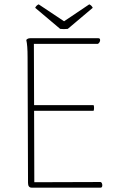

<svg xmlns="http://www.w3.org/2000/svg" viewBox="-20 -864 563 884"><path d="M451 -11Q451 0 443 0H126Q109 0 109 -22L107 -600Q107 -656 101 -680Q107 -688 119 -688H433Q441 -688 441 -679Q441 -674 437.5 -668.5Q434 -663 430 -662H136L137 -380H411Q413 -376 413 -367Q413 -359 411 -354H137L138 -25L443 -26Q447 -25 449 -20.5Q451 -16 451 -11ZM274 -730Q263 -730 257 -731L142 -828Q147 -839 158 -844L275 -766L391 -844Q402 -839 407 -828L292 -731Q286 -730 274 -730Z"/></svg>

Font: Arima Madurai Thin
Style: Regular
Weight: 250
Designer: Joana Correia and Natanael Gama
Foundry: NDISCOVER
Version: Version 1.019; ttfautohint (v1.5) -l 7 -r 28 -G 50 -x 13 -D 